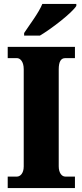

<svg xmlns="http://www.w3.org/2000/svg" viewBox="-20 -951 416 971"><path d="M102 -784V-771H182C244 -808 344 -886 366 -921V-931H194C176 -886 128 -824 102 -784ZM19 0H359V-58H310C293 -58 277 -76 277 -110V-600C277 -641 289 -657 310 -657H359V-714H19V-657H66C81 -657 100 -641 100 -601V-109C100 -73 81 -58 66 -58H19Z"/></svg>

Font: Noto Serif Devanagari Condensed Black
Style: Regular
Weight: 900
Width: 3
Designer: Universal Thirst, Indian Type Foundry and the Monotype Design Team
Foundry: Monotype Imaging Inc.
Version: Version 2.004